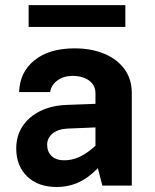

<svg xmlns="http://www.w3.org/2000/svg" viewBox="-20 -727 608 752"><path d="M496.2 -361.9Q496.2 -417.6 467.2 -456.8Q438.3 -495.9 387.8 -516.7Q337.3 -537.6 272.3 -537.6Q172.7 -537.6 114.9 -490.9Q57.2 -444.3 54.9 -366.5H176.2Q180.8 -394.4 205 -412.1Q229.1 -429.8 264.8 -429.8Q288.7 -429.8 309 -422.2Q329.4 -414.7 341.6 -399.5Q353.9 -384.4 353.9 -361.9V-104.9L380.8 0H496.2ZM415.2 -130 372.1 -172.7Q345.5 -147 322.2 -130.6Q298.9 -114.2 276.9 -106.7Q254.8 -99.2 231.2 -99.2Q200.2 -99.2 182.4 -115.7Q164.7 -132.3 164.7 -159.7Q164.7 -186.6 186.2 -204.2Q207.7 -221.8 246.3 -223.5L411.7 -230.3V-322.4L242.5 -316.2Q181.9 -314.1 137.2 -291.8Q92.5 -269.5 68 -232Q43.6 -194.5 43.6 -146Q43.6 -77.2 86.4 -35.9Q129.2 5.4 202.2 5.4Q262.6 5.4 311.9 -25.7Q361.2 -56.9 415.2 -130ZM470.9 -707H92.1V-621.5H470.9Z"/></svg>

Font: Estedad VF
Style: Regular
Weight: 100
Designer: Amin Abedi
Version: Version 7.3